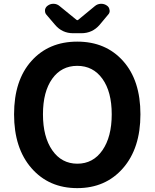

<svg xmlns="http://www.w3.org/2000/svg" viewBox="-20 -972 810 1006"><path d="M715.8 -373Q715.8 -195.3 624.5 -90.8Q533.2 13.7 384.8 13.7Q236.3 13.7 145 -90.8Q53.7 -195.3 53.7 -373Q53.7 -550.8 144.5 -652.3Q235.4 -753.9 384.8 -753.9Q534.2 -753.9 625 -652.3Q715.8 -550.8 715.8 -373ZM253.9 -184.6Q302.7 -114.3 385.3 -114.3Q467.8 -114.3 516.6 -184.6Q565.4 -254.9 565.4 -373Q565.4 -491.2 516.6 -559.1Q467.8 -627 384.8 -627Q301.8 -627 253.4 -559.1Q205.1 -491.2 205.1 -373Q205.1 -254.9 253.9 -184.6ZM363.3 -797.9Q305.7 -797.9 268.6 -841.8L223.6 -894.5Q215.8 -903.3 215.8 -915Q215.8 -918 215.8 -920.9Q218.8 -935.5 231.4 -943.4Q244.1 -952.1 258.8 -952.1Q260.7 -952.1 262.7 -952.1Q279.3 -951.2 292 -940.4L381.8 -867.2Q382.8 -866.2 384.8 -866.2Q386.7 -866.2 388.7 -867.2L477.5 -940.4Q490.2 -951.2 507.8 -952.1Q509.8 -952.1 510.7 -952.1Q526.4 -952.1 539.1 -943.4Q551.8 -935.5 553.7 -920.9Q554.7 -918 554.7 -915Q554.7 -903.3 545.9 -894.5L502 -841.8Q463.9 -797.9 406.2 -797.9Z"/></svg>

Font: Gen Jyuu Gothic P Bold
Style: Bold
Weight: 700
Designer: [Source Han Sans]
Ryoko NISHIZUKA  (kana & ideographs); Paul D. Hunt (Latin, Greek & Cyrillic); Wenlong ZHANG  (bopomofo
Version: Version 1.002.20150607